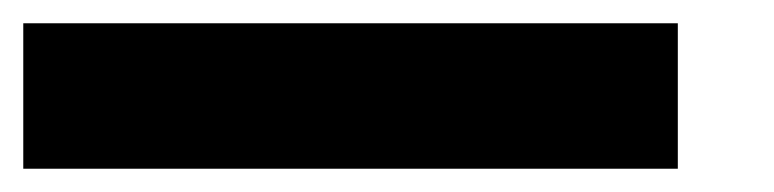

<svg xmlns="http://www.w3.org/2000/svg" viewBox="-20 105 665 165"><path d="M500 250H437.5H375H312.5H250H187.5H125H62.5H0V187.5V125H62.5H125H187.5H250H312.5H375H437.5H500H562.5V187.5V250Z"/></svg>

Font: PixelArmy
Style: Medium
Weight: 500
Version: Version 001.000